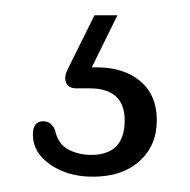

<svg xmlns="http://www.w3.org/2000/svg" viewBox="-20 -28 248 251"><path d="M103.5 -8H133.5L100 60Q103 60 106 60Q142 60 163.5 78.2Q185 96.5 185 129Q185 162.5 162.2 182.8Q139.5 203 101.5 203Q68.5 203 45.8 187.2Q23 171.5 23 148Q23 130.5 36.5 130.5Q47.5 130.5 52 142.5Q56 160.5 69.5 167.5Q83 174.5 99 174.5Q143 174.5 143 129.5Q143 87.5 97 87.5H80Q69.5 87.5 66.5 80.2Q63.5 73 68 63.5Z"/></svg>

Font: Fraunces 144pt S100 Light
Style: Regular
Weight: 300
Version: Version 1.000; ttfautohint (v1.8.3)